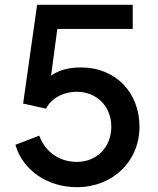

<svg xmlns="http://www.w3.org/2000/svg" viewBox="-20 -765 655 797"><path d="M299 12C449 12 559 -96 559 -239C559 -379 462 -485 316 -485C267 -485 226 -475 192 -451L218 -645H531V-745H134L76 -335L171 -314C192 -356 242 -384 299 -384C381 -384 442 -324 442 -239C442 -154 382 -93 299 -93C230 -93 169 -131 143 -202L44 -164C75 -55 181 12 299 12Z"/></svg>

Font: Mluvka SemiBold
Style: Regular
Weight: 600
Designer: Modified by Jiří Krblich, Original typeface by Gumpita Rahayu
Foundry: Gumpita Rahayu & Jiří Krblich
Version: Version 2.000;Glyphs 3.1.1 (3134)